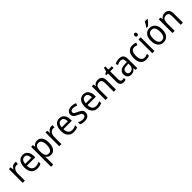

<svg xmlns="http://www.w3.org/2000/svg" viewBox="553 -2909 5291 5291"><g transform="rotate(-45 3198.5 -263.0)"><path d="M303 -546Q317 -546 332 -544.5Q347 -543 360 -540L349 -458Q325 -465 297 -465Q261 -465 230.5 -442Q200 -419 181.5 -378Q163 -337 163 -284V0H78V-536H146L157 -441H161Q184 -486 219.5 -516Q255 -546 303 -546Z M620 -546Q683 -546 728 -515.5Q773 -485 796.5 -430.5Q820 -376 820 -306V-252H494Q498 -63 646 -63Q689 -63 724 -72Q759 -81 797 -100V-25Q760 -7 723.5 1.5Q687 10 640 10Q529 10 468 -63Q407 -136 407 -264Q407 -398 464 -472Q521 -546 620 -546ZM619 -476Q564 -476 532.5 -436Q501 -396 495 -320H733Q733 -387 705.5 -431.5Q678 -476 619 -476Z M1178 -546Q1269 -546 1322 -477Q1375 -408 1375 -269Q1375 -133 1322 -61.5Q1269 10 1179 10Q1125 10 1088 -12.5Q1051 -35 1029 -69H1024Q1025 -51 1027 -28Q1029 -5 1029 13V240H944V-536H1013L1025 -463H1029Q1052 -501 1087.5 -523.5Q1123 -546 1178 -546ZM1161 -474Q1091 -474 1060.5 -427.5Q1030 -381 1029 -286V-268Q1029 -166 1058.5 -114Q1088 -62 1163 -62Q1226 -62 1256.5 -117.5Q1287 -173 1287 -269Q1287 -365 1256.5 -419.5Q1226 -474 1161 -474Z M1728 -546Q1742 -546 1757 -544.5Q1772 -543 1785 -540L1774 -458Q1750 -465 1722 -465Q1686 -465 1655.5 -442Q1625 -419 1606.5 -378Q1588 -337 1588 -284V0H1503V-536H1571L1582 -441H1586Q1609 -486 1644.5 -516Q1680 -546 1728 -546Z M2045 -546Q2108 -546 2153 -515.5Q2198 -485 2221.5 -430.5Q2245 -376 2245 -306V-252H1919Q1923 -63 2071 -63Q2114 -63 2149 -72Q2184 -81 2222 -100V-25Q2185 -7 2148.5 1.5Q2112 10 2065 10Q1954 10 1893 -63Q1832 -136 1832 -264Q1832 -398 1889 -472Q1946 -546 2045 -546ZM2044 -476Q1989 -476 1957.5 -436Q1926 -396 1920 -320H2158Q2158 -387 2130.5 -431.5Q2103 -476 2044 -476Z M2678 -147Q2678 -70 2627 -30Q2576 10 2487 10Q2438 10 2401 1.5Q2364 -7 2336 -23V-104Q2364 -87 2404.5 -74.5Q2445 -62 2487 -62Q2543 -62 2569 -83Q2595 -104 2595 -140Q2595 -171 2571.5 -193Q2548 -215 2482 -243Q2436 -263 2403.5 -284Q2371 -305 2353 -333.5Q2335 -362 2335 -405Q2335 -471 2385.5 -508.5Q2436 -546 2518 -546Q2561 -546 2599 -537Q2637 -528 2671 -511L2641 -443Q2612 -457 2580 -466Q2548 -475 2514 -475Q2468 -475 2442.5 -457Q2417 -439 2417 -409Q2417 -375 2443.5 -355.5Q2470 -336 2536 -307Q2580 -287 2612 -266.5Q2644 -246 2661 -217.5Q2678 -189 2678 -147Z M2983 -546Q3046 -546 3091 -515.5Q3136 -485 3159.5 -430.5Q3183 -376 3183 -306V-252H2857Q2861 -63 3009 -63Q3052 -63 3087 -72Q3122 -81 3160 -100V-25Q3123 -7 3086.5 1.5Q3050 10 3003 10Q2892 10 2831 -63Q2770 -136 2770 -264Q2770 -398 2827 -472Q2884 -546 2983 -546ZM2982 -476Q2927 -476 2895.5 -436Q2864 -396 2858 -320H3096Q3096 -387 3068.5 -431.5Q3041 -476 2982 -476Z M3542 -546Q3627 -546 3670 -500Q3713 -454 3713 -355V0H3628V-345Q3628 -473 3527 -473Q3452 -473 3422 -424.5Q3392 -376 3392 -278V0H3307V-536H3375L3387 -463H3392Q3415 -505 3455.5 -525.5Q3496 -546 3542 -546Z M4027 -62Q4044 -62 4062 -65Q4080 -68 4093 -73V-6Q4059 10 4008 10Q3949 10 3910 -24.5Q3871 -59 3871 -148V-468H3804V-511L3873 -541L3903 -659H3956V-536H4087V-468H3956V-153Q3956 -62 4027 -62Z M4373 -546Q4462 -546 4503.5 -501Q4545 -456 4545 -364V0H4482L4467 -75H4464Q4434 -32 4398.5 -11Q4363 10 4305 10Q4236 10 4195 -32Q4154 -74 4154 -149Q4154 -229 4210.5 -273Q4267 -317 4381 -321L4461 -324V-357Q4461 -422 4436.5 -449Q4412 -476 4365 -476Q4330 -476 4296.5 -465Q4263 -454 4232 -438L4205 -502Q4239 -521 4282 -533.5Q4325 -546 4373 -546ZM4393 -260Q4310 -257 4276 -229Q4242 -201 4242 -149Q4242 -103 4265.5 -81Q4289 -59 4328 -59Q4386 -59 4423.5 -98Q4461 -137 4461 -213V-263Z M4891 10Q4790 10 4730.5 -57Q4671 -124 4671 -265Q4671 -407 4732.5 -476.5Q4794 -546 4896 -546Q4933 -546 4966.5 -538.5Q5000 -531 5023 -519L4996 -448Q4974 -457 4947 -464Q4920 -471 4897 -471Q4759 -471 4759 -266Q4759 -167 4793 -115.5Q4827 -64 4894 -64Q4929 -64 4959 -72Q4989 -80 5015 -93V-19Q4964 10 4891 10Z M5173 -738Q5194 -738 5208 -724Q5222 -710 5222 -681Q5222 -653 5208 -639Q5194 -625 5173 -625Q5151 -625 5136.5 -639Q5122 -653 5122 -681Q5122 -710 5136 -724Q5150 -738 5173 -738ZM5214 -536V0H5129V-536Z M5789 -269Q5789 -139 5730 -64.5Q5671 10 5564 10Q5497 10 5447 -23.5Q5397 -57 5369.5 -119.5Q5342 -182 5342 -269Q5342 -402 5400.5 -474Q5459 -546 5566 -546Q5667 -546 5728 -474.5Q5789 -403 5789 -269ZM5430 -269Q5430 -171 5462.5 -116.5Q5495 -62 5566 -62Q5635 -62 5668 -116Q5701 -170 5701 -269Q5701 -367 5668 -420Q5635 -473 5565 -473Q5494 -473 5462 -420Q5430 -367 5430 -269ZM5707 -756Q5694 -737 5669.5 -708.5Q5645 -680 5617 -652Q5589 -624 5567 -606H5511V-618Q5535 -650 5561 -691Q5587 -732 5604 -766H5707Z M6151 -546Q6236 -546 6279 -500Q6322 -454 6322 -355V0H6237V-345Q6237 -473 6136 -473Q6061 -473 6031 -424.5Q6001 -376 6001 -278V0H5916V-536H5984L5996 -463H6001Q6024 -505 6064.5 -525.5Q6105 -546 6151 -546Z"/></g></svg>

Font: Noto Sans Kannada SemiCondensed
Style: Regular
Weight: 400
Width: 4
Designer: Jelle Bosma - Monotype Design Team
Foundry: Monotype Imaging Inc.
Version: Version 2.005; ttfautohint (v1.8.4.7-5d5b)